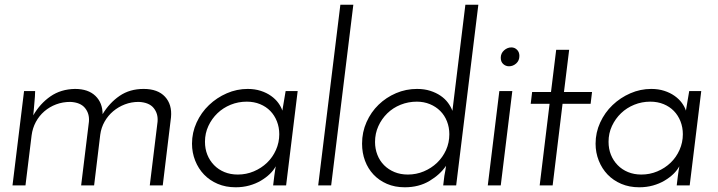

<svg xmlns="http://www.w3.org/2000/svg" viewBox="-20 -786 3045 814"><path d="M82 -400H129Q129 -391 128 -376.5Q127 -362 125.5 -346.5Q124 -331 123 -317.5Q122 -304 121 -297Q150 -347 194 -377.5Q238 -408 298 -409Q354 -409 384.5 -379.5Q415 -350 415 -302Q444 -350 487 -379.5Q530 -409 589 -409Q649 -409 679.5 -376Q710 -343 705 -289L670 0H615L648 -270Q651 -304 631.5 -328Q612 -352 568 -354Q537 -354 509.5 -343.5Q482 -333 460 -314.5Q438 -296 423.5 -270.5Q409 -245 405 -215L379 0H324L357 -270Q360 -304 340.5 -328Q321 -352 278 -354Q246 -354 218 -343.5Q190 -333 168 -314Q146 -295 132 -269Q118 -243 114 -212L88 0H33Z M794 -177Q794 -224 813.5 -266.5Q833 -309 866 -340.5Q899 -372 941.5 -390.5Q984 -409 1030 -409Q1060 -409 1085 -401Q1110 -393 1129 -379.5Q1148 -366 1160 -349.5Q1172 -333 1177 -317L1191 -400H1242L1193 0H1138L1143 -41Q1145 -52 1146 -62Q1147 -72 1149 -81Q1140 -64 1124 -48.5Q1108 -33 1086 -20Q1064 -7 1037 0.5Q1010 8 979 8Q937 8 903 -6.5Q869 -21 845 -46Q821 -71 807.5 -105Q794 -139 794 -177ZM849 -185Q849 -155 859 -130Q869 -105 887.5 -86Q906 -67 931.5 -56.5Q957 -46 988 -46Q1024 -46 1056 -59.5Q1088 -73 1112 -96Q1136 -119 1150 -150.5Q1164 -182 1164 -217Q1164 -246 1154 -271.5Q1144 -297 1126 -315.5Q1108 -334 1082.5 -344.5Q1057 -355 1026 -355Q990 -355 958 -342Q926 -329 902 -306Q878 -283 863.5 -252Q849 -221 849 -185Z M1384 0H1329L1423 -766H1478Z M1515 -177Q1515 -226 1534 -268.5Q1553 -311 1585 -342Q1617 -373 1659 -391Q1701 -409 1748 -409Q1779 -409 1804 -401Q1829 -393 1848 -380Q1867 -367 1879.5 -350Q1892 -333 1898 -316L1953 -766H2008L1914 0H1859L1864 -41Q1866 -52 1868 -62.5Q1870 -73 1871 -83Q1846 -46 1801 -19Q1756 8 1696 8Q1654 8 1620.5 -6.5Q1587 -21 1563.5 -46Q1540 -71 1527.5 -104.5Q1515 -138 1515 -177ZM1570 -184Q1570 -155 1580 -129.5Q1590 -104 1608.5 -85.5Q1627 -67 1652.5 -56.5Q1678 -46 1709 -46Q1745 -46 1777 -59.5Q1809 -73 1833 -96Q1857 -119 1871 -150Q1885 -181 1885 -217Q1885 -246 1875 -271.5Q1865 -297 1846.5 -315.5Q1828 -334 1802.5 -344.5Q1777 -355 1747 -355Q1711 -355 1678.5 -342Q1646 -329 1622 -305.5Q1598 -282 1584 -251Q1570 -220 1570 -184Z M2103 -541Q2103 -560 2117 -572.5Q2131 -585 2148 -585Q2162 -585 2172 -575Q2182 -565 2182 -549Q2182 -529 2168.5 -517Q2155 -505 2138 -505Q2124 -505 2113.5 -514.5Q2103 -524 2103 -541ZM2103 0H2048L2097 -400H2152Z M2338 -575H2393L2371 -396H2490L2484 -346H2365L2323 0H2268L2310 -346H2230L2236 -396H2316Z M2505 -177Q2505 -224 2524.5 -266.5Q2544 -309 2577 -340.5Q2610 -372 2652.5 -390.5Q2695 -409 2741 -409Q2771 -409 2796 -401Q2821 -393 2840 -379.5Q2859 -366 2871 -349.5Q2883 -333 2888 -317L2902 -400H2953L2904 0H2849L2854 -41Q2856 -52 2857 -62Q2858 -72 2860 -81Q2851 -64 2835 -48.5Q2819 -33 2797 -20Q2775 -7 2748 0.5Q2721 8 2690 8Q2648 8 2614 -6.5Q2580 -21 2556 -46Q2532 -71 2518.5 -105Q2505 -139 2505 -177ZM2560 -185Q2560 -155 2570 -130Q2580 -105 2598.5 -86Q2617 -67 2642.5 -56.5Q2668 -46 2699 -46Q2735 -46 2767 -59.5Q2799 -73 2823 -96Q2847 -119 2861 -150.5Q2875 -182 2875 -217Q2875 -246 2865 -271.5Q2855 -297 2837 -315.5Q2819 -334 2793.5 -344.5Q2768 -355 2737 -355Q2701 -355 2669 -342Q2637 -329 2613 -306Q2589 -283 2574.5 -252Q2560 -221 2560 -185Z"/></svg>

Font: Josefin Sans
Style: Italic
Weight: 400
Italic angle: -7.5°
Designer: Santiago Orozco
Foundry: Typemade